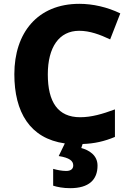

<svg xmlns="http://www.w3.org/2000/svg" viewBox="-20 -744 683 1004"><path d="M490 122C490 67 445 41 405 30L412 9C474 7 526 -5 581 -28V-172C516 -148 459 -131 399 -131C283 -131 230 -210 230 -355C230 -497 289 -583 394 -583C450 -583 503 -563 556 -538L609 -674C541 -707 465 -724 395 -724C176 -724 55 -572 55 -356C55 -158 136 -20 319 6L287 72C343 81 363 97 363 121C363 141 348 150 326 150C305 150 279 145 258 139V227C280 234 310 240 347 240C445 240 490 196 490 122Z"/></svg>

Font: Noto Sans Bengali UI ExtraBold
Style: Regular
Weight: 800
Designer: Jelle Bosma - Monotype Design Team
Foundry: Monotype Imaging Inc.
Version: Version 2.003